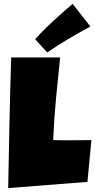

<svg xmlns="http://www.w3.org/2000/svg" viewBox="-20 -1005 494 996"><path d="M454.1 -278.3 433.6 -61.5 22.5 -29.3Q25.4 -199.7 29.1 -368.2Q32.7 -536.6 38.1 -707H292Q280.8 -600.1 270.5 -493.4Q260.3 -386.7 255.9 -278.3Q278.8 -277.3 301.3 -277.3Q323.7 -277.3 346.7 -277.3Q374 -277.3 400.4 -277.8Q426.8 -278.3 454.1 -278.3ZM448.7 -867.7Q390.6 -835.9 335.4 -803.5Q280.3 -771 225.1 -732.9L162.6 -801.3Q172.4 -813 186 -827.4Q199.7 -841.8 215.1 -856.9Q230.5 -872.1 247.1 -887.5Q263.7 -902.8 279.3 -917Q316.4 -950.7 356.9 -984.9Z"/></svg>

Font: Luckiest Guy RUS-BEL-UKR
Style: Regular
Weight: 400
Designer: Astigmatic (AOETI)
Foundry: Astigmatic (AOETI)
Version: Version 1.00 March 11, 2019, initial release